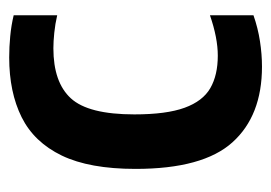

<svg xmlns="http://www.w3.org/2000/svg" viewBox="-108 -486 604 428"><g transform="rotate(-90 194.0 -272.0)"><path d="M259.5 10Q150 10 90.8 -55.8Q31.5 -121.5 31.5 -272Q31.5 -374.5 61.2 -436.2Q91 -498 146.8 -525.8Q202.5 -553.5 280 -553.5Q303.5 -553.5 327.2 -551.2Q351 -549 374 -543.5V-446.5Q354.5 -451 335 -453Q315.5 -455 300.5 -455Q224.5 -455 188.8 -416Q153 -377 153 -274.5Q153 -203 167.8 -162.5Q182.5 -122 211.5 -105.2Q240.5 -88.5 284 -88.5Q323.5 -88.5 374 -106V-9Q345.5 1 316.2 5.5Q287 10 259.5 10Z"/></g></svg>

Font: Encode Sans Condensed SemiBold
Style: Regular
Weight: 600
Width: 3
Designer: Multiple Designers
Foundry: Impallari Type
Version: Version 3.000; ttfautohint (v1.8.3) -l 8 -r 50 -G 200 -x 14 